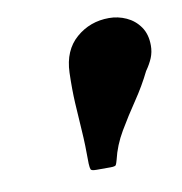

<svg xmlns="http://www.w3.org/2000/svg" viewBox="-46 -812 359 378"><g transform="rotate(-10 133.0 -623.0)"><path d="M248.5 -652.5Q257 -664.5 261.8 -676Q266.5 -687.5 266.5 -700.5Q266.5 -723 256 -738Q245.5 -753 229 -760.5Q212.5 -768 194.5 -768Q156.5 -768 128.8 -744Q101 -720 99.5 -675.5Q98.5 -642 100 -614.8Q101.5 -587.5 103.5 -559Q105.5 -530.5 105.5 -492.5Q106 -484 107.2 -481Q108.5 -478 118.5 -478H146.5Q156 -478 157.5 -480.5Q159 -483 161 -490.5Q167.5 -518.5 183.2 -545.2Q199 -572 217 -598.5Q235 -625 248.5 -652.5Z"/></g></svg>

Font: Besley
Style: Bold Italic
Weight: 700
Italic angle: -13°
Designer: Owen Earl
Foundry: indestructible type*
Version: Version 2.001